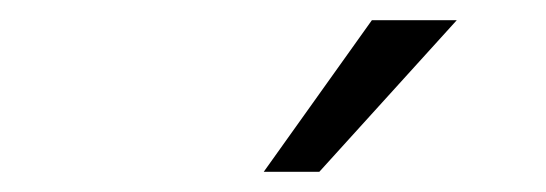

<svg xmlns="http://www.w3.org/2000/svg" viewBox="-20 -755 540 190"><path d="M241 -585 348 -735H432L296 -585Z"/></svg>

Font: Radio Canada Condensed Light
Style: Italic
Weight: 300
Width: 3
Italic angle: -12°
Designer: Charles Daoud, Etienne Aubert Bonn, Alexandre Saumier Demers, Jacques Le Bailly
Foundry: Radio-Canada
Version: Version 2.104; ttfautohint (v1.8.4.7-5d5b);gftools[0.9.28.de